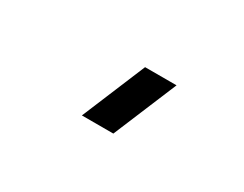

<svg xmlns="http://www.w3.org/2000/svg" viewBox="-37 -1132 614 484"><g transform="rotate(30 269.5 -889.5)"><path d="M207.1 -797.5H298.6L375.8 -982.5H284.2Z"/></g></svg>

Font: Manrope Variable Light
Style: Regular
Weight: 200
Designer: Mikhail Sharanda
Foundry: Mikhail Sharanda
Version: Version 4.505